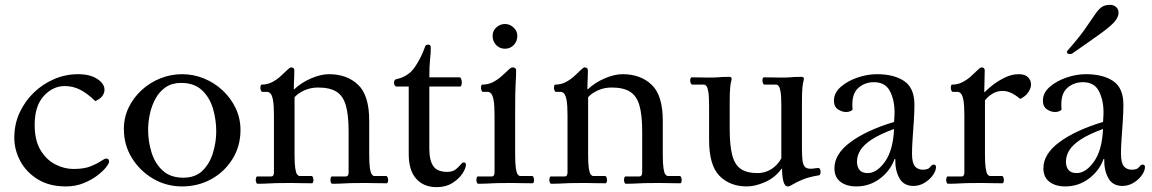

<svg xmlns="http://www.w3.org/2000/svg" viewBox="-20 -756 4750 792"><path d="M302 -450Q351 -450 381 -430.5Q411 -411 411 -386Q411 -373 402.5 -360.5Q394 -348 373 -339Q340 -371 310.5 -386Q281 -401 247 -401Q198 -401 160.5 -360Q123 -319 123 -241Q123 -177 147 -137Q171 -97 208 -78Q245 -59 283 -59Q327 -59 354 -70Q381 -81 396.5 -91.5Q412 -102 418 -102Q430 -102 430 -89Q430 -82 417 -65.5Q404 -49 380 -31Q356 -13 323.5 0Q291 13 252 13Q183 13 135.5 -16.5Q88 -46 63.5 -92Q39 -138 39 -188Q39 -244 61 -291.5Q83 -339 120 -374.5Q157 -410 204 -430Q251 -450 302 -450Z M731 -450Q778 -450 821 -432.5Q864 -415 898 -383.5Q932 -352 952 -310Q972 -268 972 -220Q972 -153 939 -100Q906 -47 851.5 -17Q797 13 731 13Q666 13 611.5 -19Q557 -51 524 -104.5Q491 -158 491 -224Q491 -272 511 -313Q531 -354 565 -385Q599 -416 642 -433Q685 -450 731 -450ZM727 -414Q690 -414 664 -396.5Q638 -379 622 -350Q606 -321 598.5 -287Q591 -253 591 -220Q591 -173 605 -127.5Q619 -82 651 -52.5Q683 -23 736 -23Q786 -23 815.5 -52Q845 -81 858.5 -125.5Q872 -170 872 -214Q872 -262 858.5 -308Q845 -354 813 -384Q781 -414 727 -414Z M1194 -388Q1224 -416 1264 -433Q1304 -450 1337 -450Q1411 -450 1457 -406.5Q1503 -363 1503 -258V-118Q1503 -80 1506 -61Q1509 -42 1514 -36Q1519 -30 1524 -30H1573Q1577 -30 1579 -24Q1581 -18 1581 -13Q1581 -9 1579.5 -4.5Q1578 0 1575 0Q1548 0 1532 -0.5Q1516 -1 1501.5 -1Q1487 -1 1466 -1Q1423 -1 1401 0.5Q1379 2 1350 2Q1347 2 1345 -3.5Q1343 -9 1343 -13Q1343 -18 1344.5 -23Q1346 -28 1348 -28H1406Q1418 -28 1418 -45V-214Q1418 -282 1406.5 -321.5Q1395 -361 1367.5 -378Q1340 -395 1292 -395Q1262 -395 1236 -383.5Q1210 -372 1195 -355V-118Q1195 -80 1198 -61Q1201 -42 1206 -36Q1211 -30 1216 -30H1265Q1269 -30 1271 -24Q1273 -18 1273 -13Q1273 -9 1271.5 -4.5Q1270 0 1267 0Q1240 0 1223.5 -0.5Q1207 -1 1193 -1Q1179 -1 1158 -1Q1115 -1 1093 0.5Q1071 2 1042 2Q1039 2 1037 -3.5Q1035 -9 1035 -13Q1035 -18 1036.5 -23Q1038 -28 1040 -28H1098Q1110 -28 1110 -45V-280Q1110 -323 1106 -343.5Q1102 -364 1095.5 -370.5Q1089 -377 1082 -377H1062Q1059 -377 1056.5 -382.5Q1054 -388 1054 -393Q1054 -396 1055 -401.5Q1056 -407 1060 -407Q1083 -407 1103 -417.5Q1123 -428 1138.5 -442.5Q1154 -457 1165 -467.5Q1176 -478 1180 -478Q1194 -478 1194 -466Q1194 -448 1193.5 -436.5Q1193 -425 1192.5 -415Q1192 -405 1192 -388Z M1666 -399H1615Q1611 -399 1608 -404.5Q1605 -410 1605 -414Q1605 -418 1607 -423Q1609 -428 1613 -429Q1663 -439 1690 -477.5Q1717 -516 1734 -565Q1736 -570 1740 -571Q1744 -572 1747 -572Q1757 -572 1757 -559Q1757 -537 1754 -510.5Q1751 -484 1751 -437H1875Q1880 -437 1882.5 -430Q1885 -423 1885 -416Q1885 -411 1883.5 -405Q1882 -399 1877 -399H1751V-142Q1751 -94 1767.5 -70.5Q1784 -47 1825 -47Q1847 -47 1859.5 -57Q1872 -67 1879.5 -76.5Q1887 -86 1892 -86Q1902 -86 1902 -77Q1902 -62 1887.5 -40Q1873 -18 1846 -1Q1819 16 1781 16Q1728 16 1697 -18.5Q1666 -53 1666 -120Z M2105 -118Q2105 -80 2108 -61Q2111 -42 2116 -36Q2121 -30 2126 -30H2175Q2179 -30 2181 -24Q2183 -18 2183 -13Q2183 -9 2181.5 -4.5Q2180 0 2177 0Q2150 0 2133.5 -0.5Q2117 -1 2103 -1Q2089 -1 2068 -1Q2025 -1 2003 0.5Q1981 2 1952 2Q1949 2 1947 -3.5Q1945 -9 1945 -13Q1945 -18 1946.5 -23Q1948 -28 1950 -28H2008Q2020 -28 2020 -45V-280Q2020 -323 2016 -343.5Q2012 -364 2005.5 -370.5Q1999 -377 1992 -377H1972Q1969 -377 1966.5 -382.5Q1964 -388 1964 -393Q1964 -396 1965 -401.5Q1966 -407 1970 -407Q1994 -407 2014 -417.5Q2034 -428 2050 -442.5Q2066 -457 2077 -467.5Q2088 -478 2094 -478Q2109 -478 2109 -466Q2109 -452 2108.5 -440.5Q2108 -429 2107 -412.5Q2106 -396 2105.5 -369Q2105 -342 2105 -297ZM2063 -555Q2041 -555 2026.5 -570.5Q2012 -586 2012 -608Q2012 -629 2027.5 -643Q2043 -657 2063 -657Q2083 -657 2098.5 -642.5Q2114 -628 2114 -608Q2114 -586 2099.5 -570.5Q2085 -555 2063 -555Z M2405 -388Q2435 -416 2475 -433Q2515 -450 2548 -450Q2622 -450 2668 -406.5Q2714 -363 2714 -258V-118Q2714 -80 2717 -61Q2720 -42 2725 -36Q2730 -30 2735 -30H2784Q2788 -30 2790 -24Q2792 -18 2792 -13Q2792 -9 2790.5 -4.5Q2789 0 2786 0Q2759 0 2743 -0.5Q2727 -1 2712.5 -1Q2698 -1 2677 -1Q2634 -1 2612 0.5Q2590 2 2561 2Q2558 2 2556 -3.5Q2554 -9 2554 -13Q2554 -18 2555.5 -23Q2557 -28 2559 -28H2617Q2629 -28 2629 -45V-214Q2629 -282 2617.5 -321.5Q2606 -361 2578.5 -378Q2551 -395 2503 -395Q2473 -395 2447 -383.5Q2421 -372 2406 -355V-118Q2406 -80 2409 -61Q2412 -42 2417 -36Q2422 -30 2427 -30H2476Q2480 -30 2482 -24Q2484 -18 2484 -13Q2484 -9 2482.5 -4.5Q2481 0 2478 0Q2451 0 2434.5 -0.5Q2418 -1 2404 -1Q2390 -1 2369 -1Q2326 -1 2304 0.5Q2282 2 2253 2Q2250 2 2248 -3.5Q2246 -9 2246 -13Q2246 -18 2247.5 -23Q2249 -28 2251 -28H2309Q2321 -28 2321 -45V-280Q2321 -323 2317 -343.5Q2313 -364 2306.5 -370.5Q2300 -377 2293 -377H2273Q2270 -377 2267.5 -382.5Q2265 -388 2265 -393Q2265 -396 2266 -401.5Q2267 -407 2271 -407Q2294 -407 2314 -417.5Q2334 -428 2349.5 -442.5Q2365 -457 2376 -467.5Q2387 -478 2391 -478Q2405 -478 2405 -466Q2405 -448 2404.5 -436.5Q2404 -425 2403.5 -415Q2403 -405 2403 -388Z M2990 -223Q2990 -156 3000.5 -116Q3011 -76 3036 -59Q3061 -42 3106 -42Q3136 -42 3162 -58.5Q3188 -75 3203 -103V-319Q3203 -358 3200 -376.5Q3197 -395 3192 -401Q3187 -407 3182 -407H3133Q3129 -408 3127 -413.5Q3125 -419 3125 -424Q3125 -429 3126.5 -433Q3128 -437 3131 -437Q3156 -437 3172.5 -436.5Q3189 -436 3202 -436Q3225 -436 3237 -437Q3249 -438 3259.5 -438.5Q3270 -439 3286 -439Q3296 -439 3296 -431Q3296 -426 3294 -420Q3292 -414 3290 -395Q3288 -376 3288 -332V-146Q3288 -112 3290.5 -93Q3293 -74 3302 -66Q3310 -60 3323 -60Q3332 -60 3341 -61.5Q3350 -63 3357 -63Q3360 -63 3362.5 -58Q3365 -53 3365 -48Q3365 -35 3359 -33Q3316 -26 3290 -15Q3264 -4 3250.5 4.5Q3237 13 3230 13Q3217 13 3211.5 -8Q3206 -29 3206 -60H3204Q3176 -22 3135 -4.5Q3094 13 3061 13Q2991 13 2948 -30.5Q2905 -74 2905 -179V-319Q2905 -358 2902 -376.5Q2899 -395 2894 -401Q2889 -407 2884 -407H2835Q2831 -408 2829 -413.5Q2827 -419 2827 -424Q2827 -429 2828.5 -433Q2830 -437 2833 -437Q2858 -437 2874.5 -436.5Q2891 -436 2904 -436Q2927 -436 2939 -437Q2951 -438 2961.5 -438.5Q2972 -439 2988 -439Q2998 -439 2998 -431Q2998 -426 2996 -420Q2994 -414 2992 -395Q2990 -376 2990 -332Z M3752 -324Q3752 -294 3749.5 -256.5Q3747 -219 3744.5 -183.5Q3742 -148 3742 -123Q3742 -84 3754 -70Q3766 -56 3786 -56Q3809 -56 3816.5 -66.5Q3824 -77 3831 -77Q3841 -77 3841 -67Q3841 -51 3827.5 -32.5Q3814 -14 3793 -1.5Q3772 11 3748 11Q3708 11 3690 -21Q3672 -53 3673 -100H3670Q3653 -52 3610 -19.5Q3567 13 3512 13Q3472 13 3447 -6Q3422 -25 3422 -62Q3422 -121 3488.5 -170Q3555 -219 3668 -253Q3669 -266 3669.5 -276.5Q3670 -287 3670 -293Q3670 -343 3651 -380Q3632 -417 3585 -417Q3549 -417 3522.5 -395Q3496 -373 3496 -326Q3496 -321 3496 -315.5Q3496 -310 3497 -304Q3493 -299 3485.5 -296.5Q3478 -294 3470 -294Q3453 -294 3436.5 -305Q3420 -316 3420 -341Q3420 -373 3448 -397.5Q3476 -422 3517 -436Q3558 -450 3597 -450Q3668 -450 3710 -421.5Q3752 -393 3752 -324ZM3559 -42Q3597 -42 3630.5 -89Q3664 -136 3668 -224Q3608 -202 3575 -180Q3542 -158 3528.5 -135.5Q3515 -113 3515 -89Q3515 -68 3525.5 -55Q3536 -42 3559 -42Z M4042 -376Q4054 -389 4076 -406Q4098 -423 4126 -436.5Q4154 -450 4182 -450Q4208 -450 4220.5 -437.5Q4233 -425 4233 -408Q4233 -392 4221.5 -375Q4210 -358 4188 -348Q4171 -363 4152.5 -372Q4134 -381 4116 -381Q4093 -381 4074 -369.5Q4055 -358 4043 -342V-118Q4043 -80 4046 -61Q4049 -42 4054 -36Q4059 -30 4064 -30H4113Q4117 -30 4119 -24Q4121 -18 4121 -13Q4121 -9 4119.5 -4.5Q4118 0 4115 0Q4088 0 4071.5 -0.5Q4055 -1 4041 -1Q4027 -1 4006 -1Q3963 -1 3941 0.5Q3919 2 3890 2Q3887 2 3885 -3.5Q3883 -9 3883 -13Q3883 -18 3884.5 -23Q3886 -28 3888 -28H3946Q3958 -28 3958 -45V-280Q3958 -323 3954 -343.5Q3950 -364 3943.5 -370.5Q3937 -377 3930 -377H3910Q3907 -377 3904.5 -382.5Q3902 -388 3902 -393Q3902 -396 3903 -401.5Q3904 -407 3908 -407Q3931 -407 3951 -417.5Q3971 -428 3986.5 -442.5Q4002 -457 4013 -467.5Q4024 -478 4028 -478Q4042 -478 4042 -466Q4042 -438 4041 -419.5Q4040 -401 4040 -376Z M4614 -324Q4614 -294 4611.5 -256.5Q4609 -219 4606.5 -183.5Q4604 -148 4604 -123Q4604 -84 4616 -70Q4628 -56 4648 -56Q4671 -56 4678.5 -66.5Q4686 -77 4693 -77Q4703 -77 4703 -67Q4703 -51 4689.5 -32.5Q4676 -14 4655 -1.5Q4634 11 4610 11Q4570 11 4552 -21Q4534 -53 4535 -100H4532Q4515 -52 4472 -19.5Q4429 13 4374 13Q4334 13 4309 -6Q4284 -25 4284 -62Q4284 -121 4350.5 -170Q4417 -219 4530 -253Q4531 -266 4531.5 -276.5Q4532 -287 4532 -293Q4532 -343 4513 -380Q4494 -417 4447 -417Q4411 -417 4384.5 -395Q4358 -373 4358 -326Q4358 -321 4358 -315.5Q4358 -310 4359 -304Q4355 -299 4347.5 -296.5Q4340 -294 4332 -294Q4315 -294 4298.5 -305Q4282 -316 4282 -341Q4282 -373 4310 -397.5Q4338 -422 4379 -436Q4420 -450 4459 -450Q4530 -450 4572 -421.5Q4614 -393 4614 -324ZM4421 -42Q4459 -42 4492.5 -89Q4526 -136 4530 -224Q4470 -202 4437 -180Q4404 -158 4390.5 -135.5Q4377 -113 4377 -89Q4377 -68 4387.5 -55Q4398 -42 4421 -42ZM4404 -536Q4400 -533 4394 -533Q4381 -533 4381 -542Q4381 -545 4385 -549Q4430 -600 4455 -635.5Q4480 -671 4494.5 -693Q4509 -715 4522.5 -725.5Q4536 -736 4559 -736Q4574 -736 4584 -727Q4594 -718 4594 -704Q4594 -686 4578 -667Q4562 -648 4520.5 -618Q4479 -588 4404 -536Z"/></svg>

Font: Sedan
Style: Regular
Weight: 400
Designer: Sebastian Salazar
Foundry: Sebastian Salazar
Version: Version 1.100; ttfautohint (v1.8.4.7-5d5b)